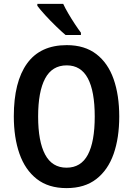

<svg xmlns="http://www.w3.org/2000/svg" viewBox="-20 -957 683 987"><path d="M593 -358Q593 -248 564 -165.5Q535 -83 475 -36.5Q415 10 322 10Q229 10 169 -37Q109 -84 80 -167Q51 -250 51 -359Q51 -536 119 -630.5Q187 -725 323 -725Q415 -725 475 -679Q535 -633 564 -550.5Q593 -468 593 -358ZM176 -358Q176 -230 212 -162.5Q248 -95 322 -95Q396 -95 431.5 -161.5Q467 -228 467 -358Q467 -488 431.5 -554.5Q396 -621 323 -621Q248 -621 212 -553.5Q176 -486 176 -358ZM305 -937Q315 -915 331.5 -887Q348 -859 365.5 -832.5Q383 -806 396 -789V-777H317Q297 -794 268 -822Q239 -850 212.5 -879Q186 -908 172 -927V-937Z"/></svg>

Font: Noto Sans Malayalam Condensed SemiBold
Style: Regular
Weight: 600
Width: 3
Designer: Jelle Bosma - Monotype Design Team
Foundry: Monotype Imaging Inc.
Version: Version 2.104; ttfautohint (v1.8.4.7-5d5b)